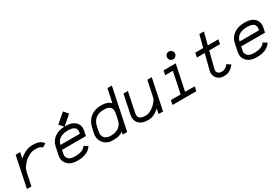

<svg xmlns="http://www.w3.org/2000/svg" viewBox="72 -1742 4056 2785"><g transform="rotate(-30 2100.5 -349.5)"><path d="M401.4 -439H389.2Q349.1 -439 304.9 -418.5Q260.7 -397.9 224.9 -366.5Q189 -335 162.6 -296.1Q136.2 -257.3 128.9 -222.2L82.5 0H7.8L114.3 -512.7H189.5L168.9 -414.1Q218.3 -459 275.4 -485.6Q332.5 -512.2 389.2 -512.2H401.4Q531.7 -512.2 570.8 -439L506.3 -404.8Q488.8 -439 401.4 -439Z M1072.8 -310.5 1077.1 -329.1Q1079.6 -340.8 1079.6 -354.5Q1079.6 -378.4 1068.6 -395.8Q1057.6 -413.1 1038.3 -422.1Q1019 -431.2 997.8 -435.1Q976.6 -439 951.2 -439H939Q906.2 -439 876.7 -432.4Q847.2 -425.8 820.3 -411.4Q793.5 -397 774.4 -371.1Q755.4 -345.2 748 -310.5ZM732.4 -237.3 718.8 -171.9Q717.3 -165.5 717.3 -153.3Q717.3 -115.2 748.8 -88.1Q780.3 -61 845.2 -61H857.4Q916 -61 962.2 -78.1Q1008.3 -95.2 1029.8 -131.8L1092.3 -94.7Q1061.5 -43 1000.7 -15.4Q939.9 12.2 857.4 12.2H845.2Q796.9 12.2 757.8 -1.5Q718.8 -15.1 694.3 -38.6Q669.9 -62 657 -91.3Q644 -120.6 644 -153.3Q644 -171.4 647.5 -186.5L677.2 -329.1Q694.3 -410.6 763.7 -461.4Q833 -512.2 939 -512.2H951.2Q1047.4 -512.2 1100.1 -469Q1152.8 -425.8 1152.8 -354.5Q1152.8 -335 1148.4 -314.5L1132.3 -237.3ZM930.7 -508.8 868.7 -581.1 1022.5 -713.4 1084.5 -641.1Z M1342.3 -284.2 1324.7 -201.2Q1321.3 -184.6 1321.3 -168.5Q1321.3 -118.7 1355.2 -89.8Q1389.2 -61 1445.3 -61H1457.5Q1537.6 -61 1587.2 -99.9Q1636.7 -138.7 1650.4 -204.6L1673.3 -315.4Q1675.3 -324.2 1675.3 -339.8Q1675.3 -439 1551.3 -439H1539.1Q1456.5 -439 1407 -397Q1357.4 -355 1342.3 -284.2ZM1539.1 -512.2H1551.3Q1651.4 -512.2 1703.6 -460L1750.5 -683.6H1824.7L1680.2 11.2H1605.5L1614.3 -30.8Q1586.4 -12.2 1550.5 -0.5Q1514.6 11.2 1483.9 11.2H1422.9Q1353.5 11.2 1300.8 -41.3Q1248 -93.8 1248 -168.5Q1248 -190.4 1253.4 -215.8L1271 -298.8Q1292 -397 1362.5 -454.6Q1433.1 -512.2 1539.1 -512.2Z M1918.9 -171.9Q1915.5 -155.3 1915.5 -139.6Q1915.5 -127.4 1917.7 -117.2Q1919.9 -106.9 1927.2 -96.2Q1934.6 -85.4 1946.8 -77.9Q1959 -70.3 1980.2 -65.7Q2001.5 -61 2030.3 -61H2043.5Q2074.7 -61 2111.8 -79.8Q2148.9 -98.6 2178.7 -125.2Q2208.5 -151.9 2230.2 -181.4Q2252 -210.9 2256.3 -232.4L2312 -499.5H2386.7L2279.8 13.2H2205.1L2222.2 -69.3Q2128.9 13.2 2043.5 13.2H2030.3Q1936 13.2 1889.2 -29.1Q1842.3 -71.3 1842.3 -139.6Q1842.3 -162.1 1847.7 -186.5L1912.1 -499.5H1986.8Z M2844.7 0H2445.8L2460.9 -73.2H2624.5L2698.2 -426.8H2568.8L2584 -499.5H2788.1L2699.2 -73.2H2859.9ZM2786.1 -698.2Q2812.5 -698.2 2832 -679Q2851.6 -659.7 2851.6 -633.3Q2851.6 -606.9 2832 -587.6Q2812.5 -568.4 2786.1 -568.4Q2759.3 -568.4 2740.5 -587.4Q2721.7 -606.4 2721.7 -633.3Q2721.7 -660.2 2740.5 -679.2Q2759.3 -698.2 2786.1 -698.2Z M3313 12.2H3300.8Q3239.3 12.2 3198 -26.9Q3156.7 -65.9 3156.7 -123Q3156.7 -142.6 3161.6 -162.1L3226.6 -418.9H3096.2L3111.3 -492.2H3245.1L3296.9 -695.8H3372.6L3320.8 -492.2H3498.5L3483.4 -418.9H3302.2L3232.9 -146.5Q3230 -135.3 3230 -123Q3230 -95.7 3250.2 -78.4Q3270.5 -61 3300.8 -61H3313Q3343.8 -61 3372.1 -79.1Q3400.4 -97.2 3417 -122.6L3478.5 -82.5Q3454.6 -45.9 3410.9 -16.8Q3367.2 12.2 3313 12.2Z M4073.2 -310.5 4077.6 -329.1Q4080.1 -340.8 4080.1 -354.5Q4080.1 -378.4 4069.1 -395.8Q4058.1 -413.1 4038.8 -422.1Q4019.5 -431.2 3998.3 -435.1Q3977.1 -439 3951.7 -439H3939.5Q3906.7 -439 3877.2 -432.4Q3847.7 -425.8 3820.8 -411.4Q3793.9 -397 3774.9 -371.1Q3755.9 -345.2 3748.5 -310.5ZM3732.9 -237.3 3719.2 -171.9Q3717.8 -165.5 3717.8 -153.3Q3717.8 -115.2 3749.3 -88.1Q3780.8 -61 3845.7 -61H3857.9Q3916.5 -61 3962.6 -78.1Q4008.8 -95.2 4030.3 -131.8L4092.8 -94.7Q4062 -43 4001.2 -15.4Q3940.4 12.2 3857.9 12.2H3845.7Q3797.4 12.2 3758.3 -1.5Q3719.2 -15.1 3694.8 -38.6Q3670.4 -62 3657.5 -91.3Q3644.5 -120.6 3644.5 -153.3Q3644.5 -171.4 3647.9 -186.5L3677.7 -329.1Q3694.8 -410.6 3764.2 -461.4Q3833.5 -512.2 3939.5 -512.2H3951.7Q4047.9 -512.2 4100.6 -469Q4153.3 -425.8 4153.3 -354.5Q4153.3 -335 4148.9 -314.5L4132.8 -237.3Z"/></g></svg>

Font: Anka/Coder
Style: Italic
Weight: 400
Italic angle: -12°
Monospace: yes
Version: Version 001.100